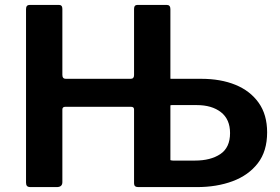

<svg xmlns="http://www.w3.org/2000/svg" viewBox="-20 -762 1141 782"><path d="M590 -576H667V-452Q667 -441 677 -441H800Q879 -441 939 -416.5Q999 -392 1033.5 -343.5Q1068 -295 1068 -223Q1068 -146 1030 -97Q992 -48 927.5 -24Q863 0 782 0H590ZM917 -220Q917 -276 880 -305Q843 -334 781 -334H679Q667 -334 667 -317V-123Q667 -108 684 -108H774Q838 -108 877.5 -134.5Q917 -161 917 -220ZM514 -327H246Q234 -327 234 -316V-20Q234 0 211 0H105Q94 0 90 -4.5Q86 -9 86 -18V-725Q86 -742 101 -742H220Q234 -742 234 -726V-457Q234 -441 248 -441H512Q526 -441 526 -456V-726Q526 -742 540 -742H659Q674 -742 674 -725V-17Q674 0 659 0H543Q526 0 526 -15V-316Q526 -327 514 -327Z"/></svg>

Font: Libre Franklin SemiBold
Style: Regular
Weight: 600
Designer: Pablo Impallari, Rodrigo Fuenzalida, Nhung Nguyen
Foundry: Impallari Type
Version: Version 3.000